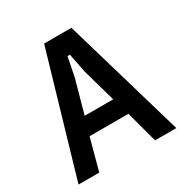

<svg xmlns="http://www.w3.org/2000/svg" viewBox="-161 -830 928 962"><g transform="rotate(-30 303.0 -349.0)"><path d="M463 0 414 -182H189L140 0H20L224 -698H382L586 0ZM330 -474 308 -585H294L272 -474L219 -283H384Z"/></g></svg>

Font: IBM Plex Sans Condensed SemiBold
Style: Regular
Weight: 600
Width: 3
Designer: Mike Abbink, Paul van der Laan, Pieter van Rosmalen
Foundry: Bold Monday
Version: Version 1.3